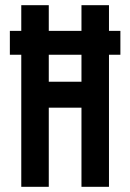

<svg xmlns="http://www.w3.org/2000/svg" viewBox="-20 -720 502 740"><path d="M400 -601H444V-509H400V0H294V-305H168V0H62V-509H18V-601H62V-700H168V-601H294V-700H400ZM168 -509V-405H294V-509Z"/></svg>

Font: Bebas Kai
Style: Regular
Weight: 400
Designer: Ryoichi Tsunekawa
Foundry: Dharma Type
Version: Version 1.001;PS 001.001;hotconv 1.0.70;makeotf.lib2.5.58329